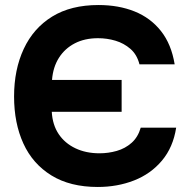

<svg xmlns="http://www.w3.org/2000/svg" viewBox="-20 -736 757 764"><path d="M369 8Q259 8 184.5 -38Q110 -84 73 -165Q36 -246 36 -352Q36 -459 74.5 -541.5Q113 -624 187.5 -670Q262 -716 372 -716Q452 -716 515.5 -690.5Q579 -665 620.5 -612.5Q662 -560 675 -480H535Q525 -519 499 -541.5Q473 -564 439.5 -574Q406 -584 370 -584Q317 -584 277.5 -563.5Q238 -543 214.5 -506Q191 -469 187 -418H464V-291H186Q189 -239 213.5 -202.5Q238 -166 280 -146Q322 -126 376 -126Q411 -126 444.5 -135.5Q478 -145 503.5 -167.5Q529 -190 540 -228H681Q669 -150 624.5 -97Q580 -44 513.5 -18Q447 8 369 8Z"/></svg>

Font: Onest
Style: Bold
Weight: 700
Designer: Dmitri Voloshin, Andrey Kudryavtsev
Foundry: Dmitri Voloshin, Andrey Kudryavtsev
Version: Version 1.000;gftools[0.9.33]